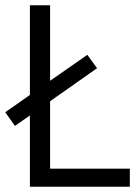

<svg xmlns="http://www.w3.org/2000/svg" viewBox="-24 -712 527 732"><path d="M90 -272 33 -232 -4 -284 90 -350V-692H167V-404L309 -503L346 -452L167 -326V-69H471V0H90Z"/></svg>

Font: Cairo
Style: Regular
Weight: 400
Designer: Mohamed Gaber, the designers of Titillium
Foundry: Kief Type Foundry
Version: Version 2.009; ttfautohint (v1.5.33-1714) -l 8 -r 50 -G 200 